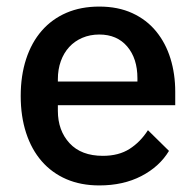

<svg xmlns="http://www.w3.org/2000/svg" viewBox="-20 -552 596 584"><path d="M282 12Q226 12 182 -7Q138 -26 107 -61.5Q76 -97 59.5 -147.5Q43 -198 43 -260Q43 -322 59.5 -372.5Q76 -423 107 -458.5Q138 -494 182 -513Q226 -532 282 -532Q339 -532 382.5 -512Q426 -492 455 -456.5Q484 -421 498.5 -374Q513 -327 513 -273V-232H156V-215Q156 -155 191.5 -116.5Q227 -78 293 -78Q341 -78 374 -99Q407 -120 430 -156L494 -93Q465 -45 410 -16.5Q355 12 282 12ZM282 -447Q254 -447 230.5 -437Q207 -427 190.5 -409Q174 -391 165 -366Q156 -341 156 -311V-304H398V-314Q398 -374 367 -410.5Q336 -447 282 -447Z"/></svg>

Font: IBM Plex Sans Hebrew Medium
Style: Regular
Weight: 500
Designer: Mike Abbink, Paul van der Laan, Pieter van Rosmalen, Yanek Iontef
Foundry: Bold Monday
Version: Version 1.2